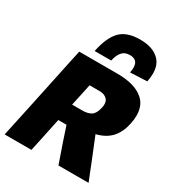

<svg xmlns="http://www.w3.org/2000/svg" viewBox="-225 -1119 1155 1256"><g transform="rotate(30 352.0 -490.5)"><path d="M4 0Q16.5 -57 27.5 -109.5Q38.5 -161.5 53.5 -230.5L105 -473.5Q120 -544.5 131.5 -599.5Q143 -654 156 -713H444Q580 -713 644 -654Q690 -612 690 -537.5Q690 -508 682.5 -473Q667.5 -402 628 -359Q588.5 -316 518 -298.5L554 -209.5Q567.5 -176 583 -138Q598 -99.5 612.5 -63.5Q627 -27.5 638 0H410.5Q396.5 -40.5 384 -76.5Q371.5 -112.5 359 -148.5L323 -257H261L255.5 -231.5Q241 -162 229.8 -109.5Q218.5 -57 206.5 0ZM403.5 -556H324.5Q319 -529.5 313 -501.2Q307 -473 300 -441.5L289 -389.5H367Q407 -389.5 432 -405.2Q457 -421 468 -470Q471 -484.5 471 -496Q471 -521.5 457 -535.5Q436 -556 403.5 -556ZM511.5 -761.5Q516 -782.5 516 -799Q516 -859.5 455 -859.5Q416 -859.5 395.2 -834.2Q374.5 -809 366 -767H241Q264 -878.5 313.2 -929.8Q362.5 -981 463 -981Q562.5 -981 611.5 -928.5Q645.5 -892 645.5 -829Q645.5 -800.5 638.5 -767Z"/></g></svg>

Font: Heraclito ExtraBold
Style: Italic
Weight: 800
Italic angle: -12°
Designer: Kostas Bartsokas (font) & Cristiano Sobral (main changes)
Foundry: Kostas Bartsokas (font) & Cristiano Sobral (main changes)
Version: Version 1.00;July 8, 2020;FontCreator 13.0.0.2655 64-bit